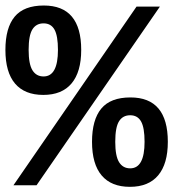

<svg xmlns="http://www.w3.org/2000/svg" viewBox="-20 -685 641 710"><path d="M115.2 0H29.8L484.9 -660.6H571.3ZM142.1 -664.6Q280.3 -664.6 280.3 -500.5Q280.3 -418.9 244.6 -376.5Q209 -334 140.1 -334Q71.3 -334 35.6 -376Q0 -418 0 -500.5Q0 -582 34.2 -623.3Q68.4 -664.6 142.1 -664.6ZM194.3 -500.5Q194.3 -552.7 181.4 -575.7Q168.5 -598.6 141.1 -598.6Q113.8 -598.6 99.9 -576.4Q85.9 -554.2 85.9 -500.5Q85.9 -447.8 100.1 -425Q114.3 -402.3 141.1 -402.3Q194.3 -402.3 194.3 -500.5ZM462.4 -324.7Q600.6 -324.7 600.6 -160.6Q600.6 -79.1 564.9 -36.6Q529.3 5.9 460.4 5.9Q391.6 5.9 356 -36.1Q320.3 -78.1 320.3 -160.6Q320.3 -242.2 354.5 -283.4Q388.7 -324.7 462.4 -324.7ZM514.6 -160.6Q514.6 -212.9 501.7 -235.8Q488.8 -258.8 461.4 -258.8Q434.1 -258.8 420.2 -236.6Q406.2 -214.4 406.2 -160.6Q406.2 -107.9 420.4 -85.2Q434.6 -62.5 461.4 -62.5Q514.6 -62.5 514.6 -160.6Z"/></svg>

Font: Liberation Mono
Style: Bold
Weight: 700
Monospace: yes
Designer: Steve Matteson
Foundry: Ascender Corporation
Version: Version 2.1.5